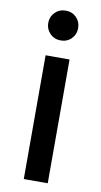

<svg xmlns="http://www.w3.org/2000/svg" viewBox="-86 -784 436 825"><g transform="rotate(10 132.0 -372.0)"><path d="M184.5 0H80V-540H184.5ZM67 -679Q67 -706.5 85.8 -725.2Q104.5 -744 132.5 -744Q160.5 -744 179 -725.2Q197.5 -706.5 197.5 -679Q197.5 -651.5 179 -632.8Q160.5 -614 132.5 -614Q104.5 -614 85.8 -633Q67 -652 67 -679Z"/></g></svg>

Font: Hauora SemiBold
Style: Regular
Weight: 600
Designer: Wayne Shih
Foundry: WCYS
Version: Version 1.001